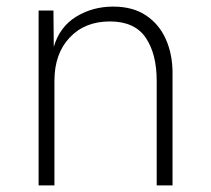

<svg xmlns="http://www.w3.org/2000/svg" viewBox="-20 -562 640 582"><path d="M97 0V-530H142L143 -420Q161 -481 211 -511.5Q261 -542 323 -542Q383 -542 423 -515Q463 -488 483 -442.5Q503 -397 503 -341V0H455V-317Q455 -399 421.5 -448Q388 -497 313 -497Q237 -497 191 -448Q145 -399 145 -317V0Z"/></svg>

Font: Geist Mono UltraLight
Style: Regular
Weight: 200
Monospace: yes
Designer: Basement.studio, Andrés Briganti, Mateo Zaragoza
Foundry: Basement.studio, Vercel, Andrés Briganti, Guido Ferreyra, Mateo Zaragoza
Version: Version 1.400; ttfautohint (v1.8.4.7-5d5b)